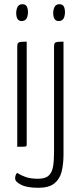

<svg xmlns="http://www.w3.org/2000/svg" viewBox="-20 -698 390 913"><path d="M62 0V-477Q62 -489 66 -493.5Q70 -498 80 -499Q90 -500 107 -500V-12Q107 -6 105.5 -3.5Q104 -1 94.5 -0.5Q85 0 62 0ZM83 -598Q70 -598 63.5 -607.5Q57 -617 57 -638Q58 -657 65 -667.5Q72 -678 86 -678Q101 -678 107 -668Q113 -658 113 -638Q112 -618 105 -608Q98 -598 83 -598ZM162 195Q108 195 80 180.5Q52 166 52 151Q52 143 54 136.5Q56 130 61 124Q78 135 101.5 143.5Q125 152 160 152Q195 152 211 137.5Q227 123 232 95.5Q237 68 237 26V-477Q237 -489 241 -493.5Q245 -498 255 -499Q265 -500 282 -500V37Q282 83 273 118.5Q264 154 238 174.5Q212 195 162 195ZM259 -598Q246 -598 239.5 -607.5Q233 -617 233 -638Q234 -657 241 -667.5Q248 -678 262 -678Q277 -678 283 -668Q289 -658 289 -638Q288 -618 281 -608Q274 -598 259 -598Z"/></svg>

Font: Yanone Kaffeesatz ExtraLight Light
Style: Regular
Weight: 300
Version: Version 2.003